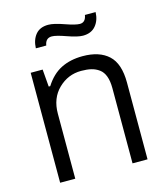

<svg xmlns="http://www.w3.org/2000/svg" viewBox="-108 -803 769 887"><g transform="rotate(-15 276.5 -359.5)"><path d="M122.1 -628.9Q123.5 -668.9 144.3 -694.1Q165 -719.2 205.1 -719.2Q231.4 -719.2 279.5 -702.1Q327.6 -685.1 348.1 -685.1Q375.5 -685.1 380.9 -719.2H432.1Q430.7 -679.7 409.2 -654.3Q387.7 -628.9 348.1 -628.9Q322.8 -628.9 274.9 -646Q227.1 -663.1 207 -663.1Q177.2 -663.1 171.9 -628.9ZM69.8 0V-525.9H127L133.8 -442.9H141.1Q173.3 -493.7 217.8 -515.9Q262.2 -538.1 320.8 -538.1Q400.9 -538.1 444.3 -498Q487.8 -458 487.8 -367.2V0H416V-359.9Q416 -393.6 407.5 -416.7Q398.9 -439.9 382.1 -452.1Q365.2 -464.4 345 -469.2Q324.7 -474.1 296.9 -474.1Q233.9 -474.1 188 -429.4Q142.1 -384.8 142.1 -311V0Z"/></g></svg>

Font: Archivo Light
Style: Regular
Weight: 300
Designer: Hector Gatti
Foundry: Omnibus-Type
Version: Version 2.001